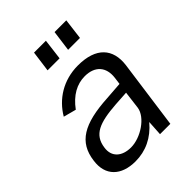

<svg xmlns="http://www.w3.org/2000/svg" viewBox="-215 -852 972 972"><g transform="rotate(-45 270.5 -366.5)"><path d="M178 10C251 10 316 -20 368 -82L363 0H437L488 -370C501 -474 445 -540 315 -540C210 -540 127 -486 81 -407L149 -389C193 -449 245 -477 301 -477C374 -477 412 -433 403 -363L398 -325L303 -318C127 -308 46 -260 31 -143C17 -46 77 10 178 10ZM212 -56C148 -56 107 -91 116 -151C127 -233 188 -256 311 -265L390 -270L378 -174C369 -114 282 -56 212 -56ZM204 -743 189 -631H275L289 -743ZM351 -743 336 -631H421L435 -743Z"/></g></svg>

Font: Cheyenne Sans
Style: Italic
Weight: 400
Italic angle: -8.13011°
Designer: The Public Sans project authors (U.S. Web Design System), Libre Franklin designed by Pablo Impallari and Rodrigo Fuenzal
Foundry: The Cheyenne Sans Project Authors
Version: Version 2.007